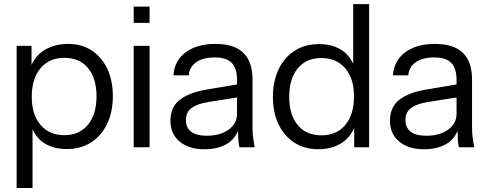

<svg xmlns="http://www.w3.org/2000/svg" viewBox="-20 -721 2378 935"><path d="M502.4 -386.2C484.3 -424.3 459 -454 426.4 -475.3C393.8 -496.6 355.6 -507.2 311.7 -507.2C266.5 -507.2 226.8 -496.3 192.6 -474.8C165.3 -457.4 146.9 -433.4 133.6 -405.6V-497.5H61V194.6H138.4V-90.8C150.7 -66.3 166 -44.6 187.8 -29C219.4 -6.4 258.5 4.8 304.9 4.8C350.1 4.8 389.5 -5.8 423 -27.1C456.6 -48.4 482.7 -78.4 501.4 -117C520.1 -155.8 529.5 -200.9 529.5 -252.6C529.5 -303.6 520.5 -348.1 502.4 -386.2ZM408.5 -113.7C380.8 -79.8 342.4 -62.8 293.3 -62.8C244.3 -62.8 205.6 -79.6 177.2 -113.2C148.8 -146.7 134.6 -192.2 134.6 -249.6C134.6 -308.4 148.8 -354.7 177.2 -388.6C205.6 -422.4 244.3 -439.4 293.3 -439.4C342.4 -439.4 380.8 -422.8 408.5 -389.6C436.2 -356.4 450.1 -310.6 450.1 -252.6C450.1 -193.8 436.2 -147.6 408.5 -113.7Z M708.4 -3.9V-497.5H631V-3.9ZM708.4 -609.8V-688.9H631V-609.8Z M1212.7 -51.8C1210.7 -66.9 1209.8 -81.6 1209.8 -95.8V-333C1209.8 -391.1 1194.9 -434.6 1165.2 -463.7C1135.6 -492.6 1090.1 -507.2 1028.8 -507.2C969.4 -507.2 921.3 -493.6 884.5 -466.5C847.8 -439.4 827.8 -401.9 824.5 -354.2H899.1C901.6 -381.9 914.1 -403.4 936.3 -418.6C958.6 -433.7 988.4 -441.3 1025.9 -441.3C1063.9 -441.3 1091.5 -432.4 1108.6 -414.7C1125.7 -396.9 1134.3 -369.4 1134.3 -331.9V-309.8L984.2 -284.5C927.5 -274.8 884.2 -258 854.5 -234.2C824.8 -210.3 810 -176.7 810 -133.5C810 -90.3 825 -56.2 855 -31.4C885 -6.5 925.5 5.9 976.5 5.9C1019.7 5.9 1056.4 -3.1 1086.4 -21.2C1111.4 -36.2 1127.9 -57.8 1139.3 -83.2C1139.4 -67.1 1139.8 -52.7 1140.6 -41.5C1141.5 -27.3 1143.3 -14.8 1145.9 -3.8H1220.4C1217.2 -20.6 1214.6 -36.5 1212.7 -51.7ZM1134.3 -166.5C1134.3 -134.9 1120.6 -109.2 1093.1 -89.5C1065.7 -69.8 1030.4 -60 987.1 -60C953.6 -60 928.3 -66.5 911.2 -79.4C894.1 -92.3 885.5 -111.3 885.5 -136.5C885.5 -162.3 894.9 -182 913.6 -195.5C932.3 -209.1 959.7 -218.8 995.9 -224.5L1134.3 -246.2Z M1700.1 -700.8V-410.7C1687.8 -435.1 1672.5 -456.8 1650.7 -472.4C1619.1 -495 1580 -506.3 1533.6 -506.3C1488.4 -506.3 1449 -495.6 1415.5 -474.3C1381.8 -452.9 1355.8 -422.9 1337.1 -384.3C1318.4 -345.6 1309 -300.4 1309 -248.8C1309 -197.7 1318.2 -153.2 1336.6 -115.2C1355 -77 1380.8 -47.4 1414 -26.1C1447.3 -4.8 1486.1 5.8 1530.7 5.8C1575.8 5.8 1614.7 -5.2 1647.3 -27.1C1673.8 -44.9 1691.8 -69.3 1704.9 -97.4V-3.9H1777.5V-700.8ZM1661.8 -112.8C1633.8 -78.9 1594.9 -62 1545.2 -62C1496.1 -62 1457.7 -78.6 1430 -111.8C1402.3 -145 1388.4 -190.7 1388.4 -248.8C1388.4 -308.1 1402.3 -354.6 1430 -388.2C1457.7 -421.7 1496.1 -438.5 1545.2 -438.5C1594.2 -438.5 1633 -421.7 1661.3 -388.2C1689.7 -354.6 1703.9 -309.2 1703.9 -251.7C1703.9 -193 1689.9 -146.7 1661.8 -112.8Z M2281.7 -51.8C2279.7 -66.9 2278.8 -81.6 2278.8 -95.8V-333C2278.8 -391.1 2263.9 -434.6 2234.2 -463.7C2204.6 -492.6 2159.1 -507.2 2097.8 -507.2C2038.4 -507.2 1990.3 -493.6 1953.5 -466.5C1916.8 -439.4 1896.8 -401.9 1893.5 -354.2H1968.1C1970.6 -381.9 1983.1 -403.4 2005.3 -418.6C2027.6 -433.7 2057.4 -441.3 2094.9 -441.3C2132.9 -441.3 2160.5 -432.4 2177.6 -414.7C2194.7 -396.9 2203.3 -369.4 2203.3 -331.9V-309.8L2053.2 -284.5C1996.5 -274.8 1953.2 -258 1923.5 -234.2C1893.8 -210.3 1879 -176.7 1879 -133.5C1879 -90.3 1894 -56.2 1924 -31.4C1954 -6.5 1994.5 5.9 2045.5 5.9C2088.7 5.9 2125.4 -3.1 2155.4 -21.2C2180.4 -36.2 2196.9 -57.8 2208.3 -83.2C2208.4 -67.1 2208.8 -52.7 2209.6 -41.5C2210.5 -27.3 2212.3 -14.8 2214.9 -3.8H2289.4C2286.2 -20.6 2283.6 -36.5 2281.7 -51.7ZM2203.3 -166.5C2203.3 -134.9 2189.6 -109.2 2162.1 -89.5C2134.7 -69.8 2099.4 -60 2056.1 -60C2022.6 -60 1997.3 -66.5 1980.2 -79.4C1963.1 -92.3 1954.5 -111.3 1954.5 -136.5C1954.5 -162.3 1963.9 -182 1982.6 -195.5C2001.3 -209.1 2028.7 -218.8 2064.9 -224.5L2203.3 -246.2Z"/></svg>

Font: Diatome
Style: Regular
Weight: 400
Designer: 15.100.17
Foundry: 15.100.17
Version: Version 1.008;Fontself Maker 3.5.8